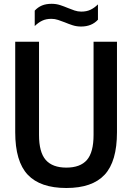

<svg xmlns="http://www.w3.org/2000/svg" viewBox="-20 -954 677 984"><path d="M320 9.5Q186.5 9.5 122.2 -58.5Q58 -126.5 58 -276.5V-740H180V-262.5Q180 -173.5 214.5 -134.2Q249 -95 320 -95Q391.5 -95 425.5 -134.2Q459.5 -173.5 459.5 -262.5V-740H579.5V-276.5Q579.5 -126.5 516.2 -58.5Q453 9.5 320 9.5ZM395.5 -818Q372 -818 351.5 -824.8Q331 -831.5 312 -839.5Q295 -846 278 -851.8Q261 -857.5 243.5 -857.5Q216.5 -857.5 196.8 -848.2Q177 -839 158 -820.5V-899.5Q174 -917 195 -925.8Q216 -934.5 244.5 -934.5Q268 -934.5 288.5 -927.8Q309 -921 328 -913Q345 -906 362 -900.2Q379 -894.5 396.5 -894.5Q423.5 -894.5 443.2 -903.8Q463 -913 482 -931.5V-853Q450 -818 395.5 -818Z"/></svg>

Font: Encode Sans Cnd SmBold
Style: Regular
Weight: 600
Width: 3
Designer: Multiple Designers
Foundry: Impallari Type
Version: Version 3.002; ttfautohint (v1.8.3) -l 8 -r 50 -G 200 -x 14 